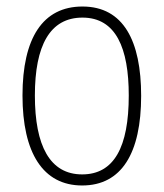

<svg xmlns="http://www.w3.org/2000/svg" viewBox="-20 -559 502 589"><path d="M413 -265C413 -433 359 -539 233 -539C111 -539 49 -442 49 -266C49 -90 112 10 232 10C353 10 413 -89 413 -265ZM87 -266C87 -419 133 -505 233 -505C336 -505 375 -411 375 -266C375 -108 330 -24 232 -24C133 -24 87 -112 87 -266Z"/></svg>

Font: Noto Sans Myanmar UI Condensed ExtraLight
Style: Regular
Weight: 200
Width: 3
Designer: Monotype Design Team
Foundry: Monotype Imaging Inc.
Version: Version 2.103